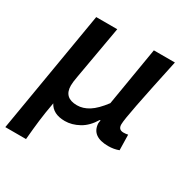

<svg xmlns="http://www.w3.org/2000/svg" viewBox="-186 -675 963 1004"><g transform="rotate(30 296.0 -173.0)"><path d="M108 -541H235L179 -223Q172 -186 172 -165Q172 -91 251 -91Q287 -91 322 -113Q357 -135 397 -188L456 -541H583Q542 -350 522 -248Q502 -146 502 -121Q502 -89 533 -89Q547 -89 560 -92L562 1Q533 12 499 12Q400 12 395 -64Q395 -72 398 -84H393Q363 -34 321 -11Q279 12 237 12Q165 12 139 -38Q127 28 121 77.5Q115 127 109 195H-16Z"/></g></svg>

Font: Nebula Sans Semibold
Style: Regular
Weight: 600
Italic angle: -9°
Designer: Paul D. Hunt for Adobe (as Source Sans)
Foundry: Nebula Entertainment & Broadcasting LLC
Version: Version 1.010